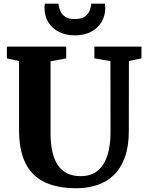

<svg xmlns="http://www.w3.org/2000/svg" viewBox="-20 -990 778 1018"><path d="M385.5 8Q284.5 8 216.8 -24.2Q149 -56.5 115 -125Q81 -193.5 81 -301V-666.5L16.5 -680.5V-743H331V-680.5L248 -665V-286Q248 -228 257.8 -185Q267.5 -142 287.5 -113.2Q307.5 -84.5 337.5 -70.2Q367.5 -56 407.5 -56Q462.5 -56 497.5 -84.8Q532.5 -113.5 549.2 -165.5Q566 -217.5 566 -287L565.5 -666L480.5 -680.5V-743H730V-680.5L663.5 -666.5L663 -295.5Q663 -214 642.2 -156.2Q621.5 -98.5 584 -62.2Q546.5 -26 495.8 -9Q445 8 385.5 8ZM377 -802.5Q327.5 -802.5 291.2 -821.5Q255 -840.5 235.5 -873.2Q216 -906 216 -947Q216 -953.5 216.5 -959.2Q217 -965 217.5 -970.5H290.5Q290.5 -968 290.8 -964.5Q291 -961 291.5 -957.5Q295 -943 302.5 -927Q310 -911 327.2 -900Q344.5 -889 377 -889Q409.5 -889 426.8 -900Q444 -911 451.8 -926.8Q459.5 -942.5 462.5 -957.5Q463.5 -961 463.5 -964.5Q463.5 -968 463.5 -970.5H536.5Q537.5 -965 537.8 -959.5Q538 -954 538 -947Q538 -906.5 518.5 -873.5Q499 -840.5 462.8 -821.5Q426.5 -802.5 377 -802.5Z"/></svg>

Font: Merriweather 28pt ExtraBold
Style: Regular
Weight: 800
Version: Version 2.100